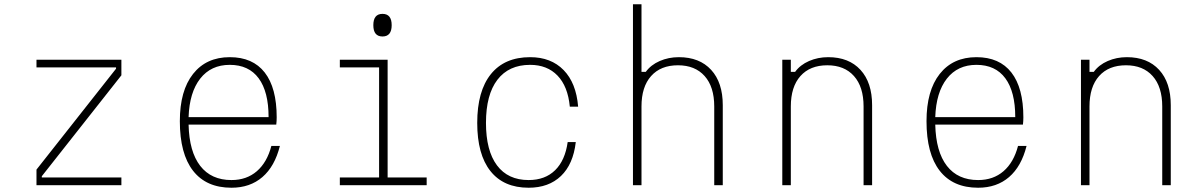

<svg xmlns="http://www.w3.org/2000/svg" viewBox="-20 -868 5640 900"><path d="M151 -588H549V-515L176 -42V-36H549V0H151V-73L524 -546V-552H151Z M1292 -184Q1268 -88 1210 -38Q1152 12 1065 12Q947 12 885 -67.5Q823 -147 823 -300Q823 -443 885 -521.5Q947 -600 1057 -600Q1165 -600 1221 -528Q1277 -456 1277 -318Q1277 -310 1276.5 -301Q1276 -292 1275 -284H864Q867 -157 918.5 -90.5Q970 -24 1065 -24Q1136 -24 1184 -65.5Q1232 -107 1252 -184ZM1057 -564Q969 -564 918.5 -499.5Q868 -435 864 -319H1239Q1239 -438 1192.5 -501Q1146 -564 1057 -564Z M1573 -588H1797V-36H1980V0H1573V-36H1757V-552H1573ZM1773 -697Q1730 -697 1730 -750Q1730 -803 1773 -803Q1816 -803 1816 -750Q1816 -697 1773 -697Z M2458 12Q2341 12 2279 -66Q2217 -144 2217 -292Q2217 -441 2281 -520.5Q2345 -600 2465 -600Q2563 -600 2622 -539.5Q2681 -479 2690 -368H2651Q2642 -463 2593.5 -513.5Q2545 -564 2465 -564Q2365 -564 2311.5 -494Q2258 -424 2258 -292Q2258 -162 2309.5 -93Q2361 -24 2458 -24Q2535 -24 2582 -70Q2629 -116 2641 -202H2679Q2667 -98 2609.5 -43Q2552 12 2458 12Z M2947 0V-848H2987V-531H3007Q3031 -564 3072.5 -582Q3114 -600 3162 -600Q3259 -600 3313.5 -540.5Q3368 -481 3368 -375V0H3328V-369Q3328 -461 3283 -511.5Q3238 -562 3158 -562Q3077 -562 3032 -511.5Q2987 -461 2987 -369V0Z M3647 0V-588H3687V-531H3707Q3731 -564 3772.5 -582Q3814 -600 3862 -600Q3959 -600 4013.5 -540.5Q4068 -481 4068 -375V0H4028V-369Q4028 -461 3983 -511.5Q3938 -562 3858 -562Q3777 -562 3732 -511.5Q3687 -461 3687 -369V0Z M4792 -184Q4768 -88 4710 -38Q4652 12 4565 12Q4447 12 4385 -67.5Q4323 -147 4323 -300Q4323 -443 4385 -521.5Q4447 -600 4557 -600Q4665 -600 4721 -528Q4777 -456 4777 -318Q4777 -310 4776.5 -301Q4776 -292 4775 -284H4364Q4367 -157 4418.5 -90.5Q4470 -24 4565 -24Q4636 -24 4684 -65.5Q4732 -107 4752 -184ZM4557 -564Q4469 -564 4418.5 -499.5Q4368 -435 4364 -319H4739Q4739 -438 4692.5 -501Q4646 -564 4557 -564Z M5047 0V-588H5087V-531H5107Q5131 -564 5172.5 -582Q5214 -600 5262 -600Q5359 -600 5413.5 -540.5Q5468 -481 5468 -375V0H5428V-369Q5428 -461 5383 -511.5Q5338 -562 5258 -562Q5177 -562 5132 -511.5Q5087 -461 5087 -369V0Z"/></svg>

Font: Martian Mono Thin
Style: Regular
Weight: 100
Monospace: yes
Designer: Roman Shamin
Foundry: Evil Martians
Version: Version 1.000; ttfautohint (v1.8.4.7-5d5b)